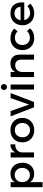

<svg xmlns="http://www.w3.org/2000/svg" viewBox="1668 -2462 988 4363"><g transform="rotate(-90 2161.5 -280.0)"><path d="M645 -264Q645 -185 613.5 -124Q582 -63 525 -29.5Q468 4 393 4Q330 4 282 -20.5Q234 -45 205 -92V194H90V-532H205V-440Q234 -487 281.5 -511.5Q329 -536 391 -536Q466 -536 523.5 -502Q581 -468 613 -406Q645 -344 645 -264ZM529 -268Q529 -317 508.5 -356Q488 -395 451 -417.5Q414 -440 367 -440Q320 -440 283 -418Q246 -396 225.5 -356.5Q205 -317 205 -268Q205 -191 250.5 -142.5Q296 -94 367 -94Q414 -94 451 -116Q488 -138 508.5 -178Q529 -218 529 -268Z M1064 -536V-426H1050Q981 -426 936 -389Q887 -348 880 -278V0H765V-532H880V-426Q907 -480 954 -508Q1001 -536 1064 -536Z M1664 -266Q1664 -187 1629 -125.5Q1594 -64 1531 -30Q1468 4 1387 4Q1305 4 1242 -30Q1179 -64 1144 -125.5Q1109 -187 1109 -266Q1109 -346 1144 -407Q1179 -468 1242 -502Q1305 -536 1387 -536Q1468 -536 1531 -502Q1594 -468 1629 -407Q1664 -346 1664 -266ZM1224 -265Q1224 -188 1269.5 -140Q1315 -92 1387 -92Q1459 -92 1504 -140Q1549 -188 1549 -265Q1549 -341 1503.5 -389Q1458 -437 1387 -437Q1315 -437 1269.5 -389Q1224 -341 1224 -265Z M1906 0 1700 -532H1820L1968 -113L2114 -532H2229L2025 0Z M2309 0V-532H2423V0ZM2433 -684Q2433 -654 2414 -634.5Q2395 -615 2366 -615Q2337 -615 2318 -634.5Q2299 -654 2299 -684Q2299 -715 2318 -734.5Q2337 -754 2366 -754Q2395 -754 2414 -734.5Q2433 -715 2433 -684Z M3102 -331V0H2987V-299Q2987 -359 2953 -393.5Q2919 -428 2859 -428Q2795 -427 2754.5 -387Q2714 -347 2708 -283V0H2593V-532H2708V-430Q2762 -536 2904 -536Q2997 -536 3049.5 -481.5Q3102 -427 3102 -331Z M3694 -449 3631 -375Q3573 -435 3483 -435Q3412 -435 3366.5 -388Q3321 -341 3321 -265Q3321 -190 3365.5 -142.5Q3410 -95 3479 -95Q3581 -95 3636 -159L3700 -95Q3664 -47 3606.5 -21.5Q3549 4 3474 4Q3396 4 3335 -30Q3274 -64 3240 -125Q3206 -186 3206 -265Q3206 -345 3240 -406.5Q3274 -468 3335 -502Q3396 -536 3474 -536Q3545 -536 3601 -513.5Q3657 -491 3694 -449Z M4290 -265Q4290 -252 4288 -222H3886Q3900 -160 3944 -124.5Q3988 -89 4051 -89Q4094 -89 4133 -105Q4172 -121 4201 -151L4262 -86Q4222 -43 4166 -19.5Q4110 4 4042 4Q3961 4 3899.5 -30Q3838 -64 3804 -125Q3770 -186 3770 -265Q3770 -344 3804 -405.5Q3838 -467 3899.5 -501.5Q3961 -536 4039 -536Q4165 -536 4227.5 -465Q4290 -394 4290 -265ZM4040 -444Q3977 -444 3935.5 -407Q3894 -370 3884 -306H4188Q4185 -370 4145 -407Q4105 -444 4040 -444Z"/></g></svg>

Font: Sapa
Style: Regular
Weight: 400
Version: Version 1.20 June 8, 2016